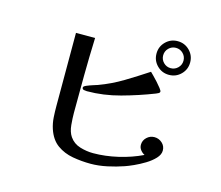

<svg xmlns="http://www.w3.org/2000/svg" viewBox="-108 -929 1216 1058"><g transform="rotate(15 500.0 -399.5)"><path d="M839 -692Q839 -716 822 -733Q805 -750 781 -750Q757 -750 740 -733Q723 -716 723 -692Q723 -668 740 -651Q757 -634 781 -634Q805 -634 822 -651Q839 -668 839 -692ZM857 -184Q857 -161 836.5 -139Q816 -117 785.5 -98.5Q755 -80 725 -66.5Q695 -53 677 -47Q634 -32 585 -21.5Q536 -11 491 -11Q439 -11 388.5 -20Q338 -29 299 -57Q260 -85 241 -142Q231 -173 229 -205Q227 -237 227 -269V-687H336Q332 -580 331 -472.5Q330 -365 330 -258Q330 -229 333.5 -190Q337 -151 354 -126Q376 -94 414 -82.5Q452 -71 489 -71Q558 -71 631 -88Q704 -105 766 -135Q752 -142 742 -155Q732 -168 732 -184Q732 -209 750.5 -226.5Q769 -244 794 -244Q819 -244 838 -227Q857 -210 857 -184ZM760 -495Q760 -488 752 -484Q744 -480 739 -478Q652 -444 557 -418Q462 -392 368 -392Q361 -392 351 -394Q341 -396 341 -406Q341 -413 357.5 -420Q374 -427 393 -433Q412 -439 418 -441Q489 -467 554.5 -506.5Q620 -546 682 -587Q687 -582 699.5 -569.5Q712 -557 726 -541.5Q740 -526 750 -513Q760 -500 760 -495ZM877 -692Q877 -652 849 -624Q821 -596 781 -596Q741 -596 713 -624Q685 -652 685 -692Q685 -732 713 -760Q741 -788 781 -788Q821 -788 849 -760Q877 -732 877 -692Z"/></g></svg>

Font: Kaisei Decol Medium
Style: Regular
Weight: 500
Designer: Font-Kai, 金井和夫
Foundry: KAZUO KANAI
Version: Version 5.003